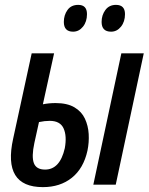

<svg xmlns="http://www.w3.org/2000/svg" viewBox="-20 -758 610 788"><path d="M156 10Q-10 10 34 -189L110 -539H202L156 -330Q181 -335 208 -335Q256 -335 285.5 -317.5Q315 -300 328.5 -271Q342 -242 344 -208Q346 -174 339 -140Q323 -67 275 -28.5Q227 10 156 10ZM363 0 478 -539H570L455 0ZM121 -171Q109 -115 119 -88.5Q129 -62 165 -62Q226 -62 246 -150Q255 -200 241 -231Q227 -262 184 -262Q163 -262 140 -257ZM436 -628Q397 -628 397 -668Q397 -696 412.5 -717Q428 -738 456 -738Q493 -738 493 -700Q493 -669 476.5 -648.5Q460 -628 436 -628ZM280 -628Q242 -628 242 -668Q242 -696 257 -717Q272 -738 301 -738Q337 -738 337 -700Q337 -669 320.5 -648.5Q304 -628 280 -628Z"/></svg>

Font: Noto Sans ExtraCondensed Medium
Style: Italic
Weight: 500
Width: 2
Italic angle: -12°
Designer: Monotype Design Team
Foundry: Monotype Imaging Inc.
Version: Version 2.013; ttfautohint (v1.8.4.7-5d5b)